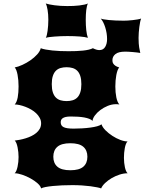

<svg xmlns="http://www.w3.org/2000/svg" viewBox="-20 -801 821 1090"><path d="M63.5 -2.9Q76.7 -4.4 92.8 -7.6Q108.9 -10.7 125.7 -15.9Q142.6 -21 158.2 -28.6Q173.8 -36.1 186.3 -46.6Q198.7 -57.1 206.1 -70.6Q213.4 -84 213.4 -101.1Q213.4 -117.2 205.6 -131.6Q197.8 -146 185.3 -158Q172.9 -169.9 156.7 -179.2Q140.6 -188.5 123.8 -194.8Q106.9 -201.2 91.3 -204.6Q75.7 -208 63.5 -208Q69.3 -213.9 73.7 -224.4Q78.1 -234.9 80.6 -248.3Q83 -261.7 84.2 -277.6Q85.4 -293.5 85.4 -310.1Q85.4 -327.6 84 -344.5Q82.5 -361.3 79.8 -376Q77.1 -390.6 73 -401.6Q68.8 -412.6 63.5 -418Q83.5 -421.9 107.4 -432.9Q131.3 -443.8 153.1 -459Q174.8 -474.1 190.9 -491.9Q207 -509.8 211.4 -527.3Q222.2 -522.9 239.3 -519.8Q256.3 -516.6 277.3 -514.4Q298.3 -512.2 321.8 -511.2Q345.2 -510.3 369.1 -510.3Q391.1 -510.3 411.9 -511Q432.6 -511.7 450.7 -513.7Q468.8 -515.6 483.4 -519Q498 -522.5 507.3 -527.3Q528.3 -516.6 543.9 -516.6Q566.4 -516.6 577.1 -534.7Q587.9 -552.7 587.9 -579.1Q587.9 -595.7 585.2 -612.5Q582.5 -629.4 577.6 -645Q572.8 -660.6 566.2 -673.8Q559.6 -687 551.8 -695.8Q556.6 -693.4 568.8 -691.2Q581.1 -689 598.1 -687.3Q615.2 -685.5 636.7 -684.6Q658.2 -683.6 682.1 -683.6Q690.9 -683.6 704.8 -684.3Q718.8 -685.1 733.4 -686.8Q748 -688.5 761.2 -690.7Q774.4 -692.9 781.2 -695.8Q778.3 -689 775.6 -676Q772.9 -663.1 771 -647.7Q769 -632.3 767.8 -616Q766.6 -599.6 766.6 -585.9Q766.6 -566.9 767.6 -554.4Q768.6 -542 770 -532.7Q771.5 -523.4 773.2 -516.1Q774.9 -508.8 776.4 -500.5Q769 -502 757.1 -503.2Q745.1 -504.4 732.7 -505.6Q720.2 -506.8 708.7 -507.3Q697.3 -507.8 690.9 -507.8Q652.3 -507.8 635.3 -493.9Q618.2 -480 618.2 -459.5Q618.2 -456.1 618.9 -450.7Q619.6 -445.3 623.3 -439.5Q627 -433.6 634.8 -428Q642.6 -422.4 656.7 -418Q651.4 -412.1 647.2 -400.9Q643.1 -389.6 640.4 -375.2Q637.7 -360.8 636.2 -344Q634.8 -327.1 634.8 -310.1Q634.8 -293.5 636.2 -277.6Q637.7 -261.7 640.4 -248.3Q643.1 -234.9 647.5 -224.4Q651.9 -213.9 657.7 -208Q653.3 -209 647.9 -209.2Q642.6 -209.5 638.2 -209.5Q615.2 -209.5 591.8 -200Q568.4 -190.4 549.6 -176.3Q530.8 -162.1 518.6 -145.5Q506.3 -128.9 505.4 -114.7Q499 -121.6 486.6 -126.5Q474.1 -131.3 457.8 -134.3Q441.4 -137.2 422.1 -138.4Q402.8 -139.6 382.3 -139.6Q364.3 -139.6 353 -137Q341.8 -134.3 335.4 -129.6Q329.1 -125 326.9 -119.1Q324.7 -113.3 324.7 -106.9Q324.7 -97.7 328.4 -90.8Q332 -84 340.3 -79.6Q348.6 -75.2 362.8 -73Q377 -70.8 397.9 -70.8Q421.4 -70.8 446 -72.3Q470.7 -73.7 492.7 -76.7Q514.6 -79.6 531.5 -84.2Q548.3 -88.9 556.2 -95.2Q562 -78.1 579.1 -61Q596.2 -43.9 617.9 -29.8Q639.6 -15.6 662.8 -6.8Q686 2 704.1 2Q698.7 6.8 694.8 16.8Q690.9 26.9 688.5 39.8Q686 52.7 684.8 67.1Q683.6 81.5 683.6 95.2Q683.6 109.4 685.1 123.3Q686.5 137.2 689.2 149.2Q691.9 161.1 695.8 169.9Q699.7 178.7 704.6 182.6Q682.6 182.6 658.9 190.2Q635.3 197.8 614 210.2Q592.8 222.7 576.7 238Q560.5 253.4 554.2 268.6Q547.4 265.6 531.5 262.5Q515.6 259.3 493.7 256.3Q471.7 253.4 445.3 251.7Q418.9 250 391.1 250Q361.8 250 333.3 251.2Q304.7 252.4 280.5 254.9Q256.3 257.3 238.5 260.7Q220.7 264.2 213.4 268.6Q210.4 254.9 193.4 239.7Q176.3 224.6 153.3 211.9Q130.4 199.2 105.7 190.9Q81.1 182.6 63 182.6Q68.4 178.7 72.5 168.9Q76.7 159.2 79.6 146Q82.5 132.8 84 118.2Q85.4 103.5 85.4 90.3Q85.4 77.6 84 63Q82.5 48.3 79.8 35.2Q77.1 22 73 11.7Q68.8 1.5 63.5 -2.9ZM273.9 -323.2Q273.9 -295.4 280 -276.9Q286.1 -258.3 297.1 -247.3Q308.1 -236.3 323.7 -231.7Q339.4 -227.1 357.9 -227.1Q376.5 -227.1 392.1 -231.7Q407.7 -236.3 418.7 -247.3Q429.7 -258.3 435.8 -276.9Q441.9 -295.4 441.9 -323.2Q441.9 -351.1 435.8 -369.6Q429.7 -388.2 418.7 -399.2Q407.7 -410.2 392.1 -414.8Q376.5 -419.4 357.9 -419.4Q339.4 -419.4 323.7 -414.8Q308.1 -410.2 297.1 -399.2Q286.1 -388.2 280 -369.6Q273.9 -351.1 273.9 -323.2ZM282.7 88.9Q282.7 125.5 305.9 145.5Q329.1 165.5 379.4 165.5Q429.7 165.5 452.9 145.5Q476.1 125.5 476.1 88.9Q476.1 52.2 452.9 32.2Q429.7 12.2 379.4 12.2Q329.1 12.2 305.9 32.2Q282.7 52.2 282.7 88.9ZM240.2 -586.4Q243.2 -591.8 245.8 -602.1Q248.5 -612.3 250.2 -626Q252 -639.6 253.2 -655.8Q254.4 -671.9 254.4 -688.5Q254.4 -719.7 250.2 -744.6Q246.1 -769.5 239.7 -781.2Q257.3 -775.4 290.3 -771Q323.2 -766.6 361.8 -766.6Q379.4 -766.6 397 -767.3Q414.6 -768.1 430.2 -770Q445.8 -772 458.5 -774.7Q471.2 -777.3 479 -781.2Q472.7 -768.6 469.7 -743.9Q466.8 -719.2 466.8 -688.5Q466.8 -657.7 469.7 -630.1Q472.7 -602.5 479 -586.4Q463.4 -591.3 432.4 -593.8Q401.4 -596.2 363.3 -596.2Q344.2 -596.2 325.7 -595.5Q307.1 -594.7 290.8 -593.5Q274.4 -592.3 261.2 -590.6Q248 -588.9 240.2 -586.4Z"/></svg>

Font: Arbutus
Style: Regular
Weight: 400
Designer: Karolina Lach
Foundry: Sorkin Type Co.
Version: Version 1.003